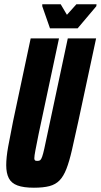

<svg xmlns="http://www.w3.org/2000/svg" viewBox="-20 -867 470 895"><path d="M138 8Q90 8 61.5 -2.5Q33 -13 21 -36.5Q9 -60 9 -97Q9 -133 18 -183Q27 -233 41 -302L123 -688H255L160 -242Q150 -192 145 -166Q140 -140 140 -129Q140 -124 142 -121Q144 -118 147.5 -117.5Q151 -117 155 -117Q163 -117 167.5 -120.5Q172 -124 176.5 -136.5Q181 -149 186.5 -174Q192 -199 201 -242L296 -688H428L345 -301Q328 -223 315.5 -168.5Q303 -114 289.5 -79.5Q276 -45 257.5 -26Q239 -7 210.5 0.5Q182 8 138 8ZM213 -735 177 -838V-847H263L292 -798L336 -847H430L429 -838L342 -735Z"/></svg>

Font: Saira UltraCondensed Black
Style: Italic
Weight: 900
Width: 1
Italic angle: -12°
Designer: Hector Gatti with collaboration of the Omnibus-Type team
Foundry: Omnibus-Type
Version: Version 1.101